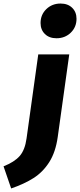

<svg xmlns="http://www.w3.org/2000/svg" viewBox="-129 -840 452 1084"><path d="M-109 99Q-48 75 -18 41Q12 7 21 -59L87 -533H262L197 -67Q185 19 149 75.5Q113 132 60 165.5Q7 199 -66 224ZM100 -710Q100 -757 132.5 -788.5Q165 -820 213 -820Q254 -820 278.5 -796Q303 -772 303 -734Q303 -687 270.5 -655.5Q238 -624 190 -624Q149 -624 124.5 -648Q100 -672 100 -710Z"/></svg>

Font: Trujillo ExtraBold
Style: Italic
Weight: 800
Italic angle: -8°
Designer: Fira Sans original fonts by bBox Type GmbH, Carrois Corporate GbR, & Edenspiekermann AG / Changes by Cristiano Sobral
Foundry: Fira Sans original fonts by bBox Type GmbH, Carrois Corporate GbR, & Edenspiekermann AG / Changes by Cristiano Sobral
Version: Version 4.301;July 28, 2020;FontCreator 13.0.0.2655 64-bit